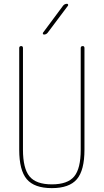

<svg xmlns="http://www.w3.org/2000/svg" viewBox="-20 -970 540 1000"><path d="M80.1 -190.4V-719.7Q80.1 -729.5 89.8 -730Q99.6 -730.5 99.6 -719.7V-190.4Q99.6 -92.8 133.8 -51.3Q168 -9.8 250 -9.8Q332 -9.8 366.2 -50.8Q400.4 -91.8 400.4 -190.4V-719.7Q400.4 -729.5 410.2 -730Q419.9 -730.5 419.9 -719.7V-190.4Q419.9 -83 380.4 -36.6Q340.8 9.8 250 9.8Q159.2 9.8 119.6 -36.6Q80.1 -83 80.1 -190.4ZM209 -790Q205.1 -790 203.6 -793.5Q202.1 -796.9 204.1 -799.8L308.6 -940.4Q316.4 -950.2 329.1 -950.2Q333 -950.2 334.5 -946.8Q335.9 -943.4 334 -940.4L228.5 -799.8Q220.7 -790 209 -790Z"/></svg>

Font: Rounded-X Mgen+ 1m thin
Style: Regular
Weight: 100
Designer: [Source Han Sans]
Ryoko NISHIZUKA  (kana & ideographs); Paul D. Hunt (Latin, Greek & Cyrillic); Wenlong ZHANG  (bopomofo
Version: Version 1.059.20150602